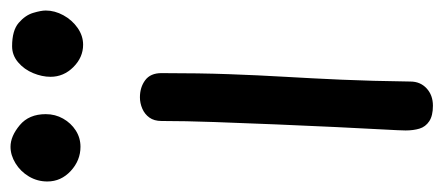

<svg xmlns="http://www.w3.org/2000/svg" viewBox="-270 -569 843 365"><g transform="rotate(-90 151.5 -386.5)"><path d="M104 -501Q104 -515 110.5 -524Q117 -533 127.5 -537.5Q138 -542 149 -542Q168 -542 181.5 -532Q195 -522 195 -501Q195 -429 193 -373Q191 -317 188 -266Q185 -215 182.5 -158.5Q180 -102 179 -28Q179 -9 166 3Q153 15 133 15Q114 15 103.5 8Q93 1 89.5 -10.5Q86 -22 86 -37Q86 -46 88 -82Q90 -118 92.5 -170.5Q95 -223 97.5 -283Q100 -343 102 -400Q104 -457 104 -501ZM55 -655Q29 -655 9 -673.5Q-11 -692 -11 -718Q-11 -737 -1.5 -753Q8 -769 23.5 -778.5Q39 -788 55 -788Q75 -788 96 -770.5Q117 -753 117 -721Q117 -703 108.5 -688Q100 -673 86 -664Q72 -655 55 -655ZM249 -650Q225 -650 206.5 -668.5Q188 -687 188 -712Q188 -728 195 -745Q202 -762 215.5 -773.5Q229 -785 246 -785Q276 -785 290.5 -772.5Q305 -760 309.5 -745Q314 -730 314 -721Q314 -704 305 -687.5Q296 -671 281 -660.5Q266 -650 249 -650Z"/></g></svg>

Font: Playpen Sans Deva
Style: Regular
Weight: 400
Designer: Pooja Saxena, Gunjan Panchal, Laura Meseguer, Veronika Burian, José Scaglione
Foundry: TypeTogether
Version: Version 2.000